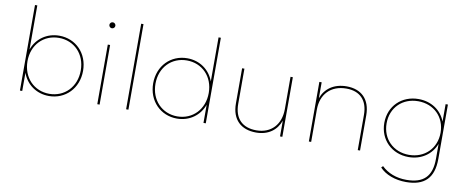

<svg xmlns="http://www.w3.org/2000/svg" viewBox="-75 -1092 4002 1640"><g transform="rotate(10 1925.5 -272.5)"><path d="M366 -16C234 -16 135 -116 135 -259C135 -402 234 -501 366 -501C498 -501 597 -402 597 -259C597 -116 498 -16 366 -16ZM135 -158C170 -60 258 3 366 3C508 3 617 -106 617 -259C617 -412 508 -520 366 -520C258 -520 170 -457 135 -360V-742H115V0H135Z M806 0V-517H786V0ZM796 -660C810 -660 822 -672 822 -686C822 -700 810 -712 796 -712C782 -712 770 -700 770 -686C770 -672 782 -660 796 -660Z M1056 0V-742H1036V0Z M1476 -16C1344 -16 1245 -116 1245 -259C1245 -402 1344 -501 1476 -501C1608 -501 1707 -402 1707 -259C1707 -116 1608 -16 1476 -16ZM1727 -742H1707V-360C1672 -457 1584 -520 1476 -520C1334 -520 1225 -412 1225 -259C1225 -106 1334 3 1476 3C1584 3 1672 -60 1707 -158V0H1727Z M2163 3C2268 3 2341 -51 2371 -137V0H2391V-517H2371V-236C2371 -105 2292 -16 2162 -16C2041 -16 1971 -84 1971 -212V-517H1951V-212C1951 -72 2032 3 2163 3Z M2858 -520C2748 -520 2672 -465 2641 -379V-517H2621V0H2641V-281C2641 -412 2723 -501 2859 -501C2976 -501 3045 -433 3045 -305V0H3065V-305C3065 -445 2985 -520 2858 -520Z M3482 -36C3347 -36 3248 -132 3248 -269C3248 -406 3347 -501 3482 -501C3617 -501 3716 -406 3716 -269C3716 -132 3617 -36 3482 -36ZM3482 -17C3593 -17 3681 -79 3716 -173V-43C3716 110 3646 178 3497 178C3410 178 3335 149 3282 97L3268 111C3317 165 3403 197 3497 197C3657 197 3736 121 3736 -46V-517H3716V-366C3681 -459 3593 -520 3482 -520C3337 -520 3228 -416 3228 -269C3228 -122 3337 -17 3482 -17Z"/></g></svg>

Font: Montserrat-Alt1 Thin
Style: Regular
Weight: 100
Designer: Differentunic
Foundry: Differentunic
Version: Version 7.222